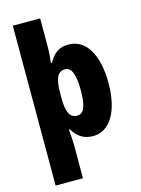

<svg xmlns="http://www.w3.org/2000/svg" viewBox="-144 -840 849 1160"><g transform="rotate(-15 280.0 -260.0)"><path d="M524 -276C524 -457 457 -563 351 -563C295 -563 259 -543 226 -482H219C223 -514 226 -551 226 -593V-760H55V240H226V31C226 10 223 -25 220 -66H226C255 -16 296 10 352 10C455 10 524 -95 524 -276ZM351 -275C351 -181 333 -134 292 -134C244 -134 226 -175 226 -263V-290C226 -384 244 -424 292 -424C332 -424 351 -375 351 -275Z"/></g></svg>

Font: Noto Sans Armenian Condensed Black
Style: Regular
Weight: 900
Width: 3
Designer: Monotype Design Team
Foundry: Monotype Imaging Inc.
Version: Version 2.008